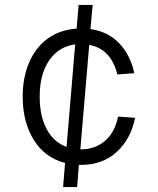

<svg xmlns="http://www.w3.org/2000/svg" viewBox="-20 -746 640 779"><path d="M236 13 244 -85Q162 -106 117 -178.5Q72 -251 72 -354Q72 -431 98 -492Q124 -553 173 -589Q222 -625 291 -630L299 -726H356L347 -628Q418 -618 463.5 -570.5Q509 -523 525 -449L456 -444Q431 -547 342 -564L306 -140H309Q365 -140 405.5 -174Q446 -208 459 -273L528 -268Q511 -182 453.5 -129.5Q396 -77 309 -77Q305 -77 300 -77L293 13ZM141 -354Q141 -275 169.5 -222Q198 -169 250 -150L285 -566Q218 -557 179.5 -501Q141 -445 141 -354Z"/></svg>

Font: Geist Mono Light
Style: Regular
Weight: 300
Monospace: yes
Designer: Basement.studio, Andrés Briganti, Mateo Zaragoza
Foundry: Basement.studio, Vercel, Andrés Briganti, Guido Ferreyra, Mateo Zaragoza
Version: Version 1.500; ttfautohint (v1.8.4.7-5d5b)